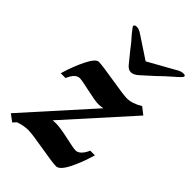

<svg xmlns="http://www.w3.org/2000/svg" viewBox="-203 -735 822 822"><g transform="rotate(45 208.0 -323.5)"><path d="M267 -309Q252 -306 239 -306Q220 -306 169 -317.5Q118 -329 105 -329Q79 -329 61 -286H32Q49 -344 72 -390Q95 -436 113 -436Q133 -436 210.5 -423Q288 -410 308 -410Q340 -410 378 -433L410 -408L150 -119Q161 -120 169 -120Q195 -120 246.5 -108.5Q298 -97 310 -97Q336 -97 356 -141H384Q366 -79 343 -34.5Q320 10 299 10Q278 10 203.5 -3Q129 -16 107 -16Q78 -16 48 -5L34 10L2 -14ZM211 -519 172 -567Q153 -593 129 -619Q108 -645 108 -648Q108 -657 122 -657Q136 -657 153 -645L253 -579L371 -645Q390 -657 405 -657Q416 -657 416 -650Q416 -644 383 -616Q353 -590 330 -567L277 -519Q258 -501 241 -501Q225 -501 211 -519Z"/></g></svg>

Font: Unna
Style: Bold Italic
Weight: 700
Italic angle: -8.05°
Designer: Jorge de Buen Unna
Foundry: Omnibus-Type
Version: Version 2.008